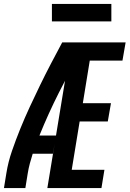

<svg xmlns="http://www.w3.org/2000/svg" viewBox="-22 -949 654 969"><path d="M-2 0 10 -74Q19 -131 38.5 -187.5Q58 -244 80.5 -299.5Q103 -355 128.5 -410Q154 -465 180.5 -519.5Q207 -574 235 -627.5Q263 -681 292 -735H338L335 -715L386 -691Q328 -586 274.5 -480Q221 -374 177 -265H261L245 -173H143Q135 -148 128.5 -123.5Q122 -99 118 -74L106 0ZM217 0 338 -735H612L596 -643H431L396 -428H538L522 -336H380L340 -92H505L490 0ZM240 -841V-929H540V-841Z"/></svg>

Font: Iosevka Curly SmBdExObl
Style: Regular
Weight: 600
Width: 7
Italic angle: -9°
Monospace: yes
Designer: Belleve Invis
Foundry: Belleve Invis
Version: Version 11.1.0; ttfautohint (v1.8.3)